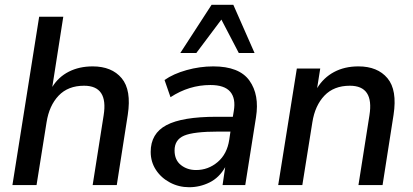

<svg xmlns="http://www.w3.org/2000/svg" viewBox="-20 -775 1729 804"><path d="M32 0 144 -705H245L199 -411Q225 -453 268.5 -475Q312 -497 368 -497Q448 -497 489.5 -447.5Q531 -398 515 -294L469 0H368L414 -292Q434 -416 332 -416Q265 -416 225.5 -374.5Q186 -333 175 -263L133 0Z M772 9Q729 9 692 -10.5Q655 -30 633 -63.5Q611 -97 611 -139Q611 -216 677 -251Q743 -286 886 -286H955L959 -310Q968 -363 944 -391Q920 -419 861 -419Q772 -419 694 -368L669 -440Q706 -466 761.5 -481.5Q817 -497 873 -497Q982 -497 1024.5 -437.5Q1067 -378 1052 -284L1007 0H912L923 -75Q898 -31 857.5 -11Q817 9 772 9ZM801 -63Q852 -63 891.5 -96.5Q931 -130 940 -190L945 -224H895Q791 -224 751 -207Q711 -190 711 -145Q711 -105 737.5 -84Q764 -63 801 -63ZM735 -553 866 -755H957L1046 -553H980L907 -693L802 -553Z M1145 0 1223 -488H1321L1308 -406Q1335 -450 1379 -473.5Q1423 -497 1481 -497Q1561 -497 1602.5 -447.5Q1644 -398 1628 -294L1582 0H1481L1527 -292Q1547 -416 1445 -416Q1378 -416 1338.5 -374.5Q1299 -333 1288 -263L1246 0Z"/></svg>

Font: Nunito Sans SemiBold
Style: Italic
Weight: 600
Italic angle: -9°
Designer: Vernon Adams
Foundry: Vernon Adams
Version: Version 3.006; ttfautohint (v1.8.3)